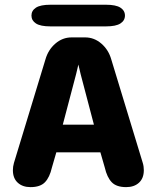

<svg xmlns="http://www.w3.org/2000/svg" viewBox="-20 -777 659 807"><path d="M108.1 9.5Q74.8 9.5 54.5 -9.2Q34.2 -27.8 34.2 -61.6Q34.2 -68.8 35.2 -76.5Q36.2 -84.1 38.6 -92.2L171.1 -527.6Q182.6 -567.8 212.7 -593.8Q242.8 -619.8 280.8 -619.8H337.8Q375.9 -619.8 406 -593.8Q436.1 -567.8 447.6 -527.6L580.1 -92.2Q582.6 -84.1 583.5 -76.5Q584.5 -68.8 584.5 -61.6Q584.5 -27.8 564.2 -9.1Q543.9 9.5 510.4 9.5Q469.5 9.5 449.7 -11Q429.9 -31.5 420.4 -72.8L402 -136.6H216.7L198.2 -72.8Q188.8 -31.5 168.9 -11Q149.1 9.5 108.1 9.5ZM243.9 -252.9H374.8L318.8 -465.9Q316.1 -477.3 313.8 -487.3Q311.6 -497.2 309.3 -505.6Q307.6 -497.2 305.1 -487.3Q302.7 -477.3 300 -465.9ZM112.2 -711.6Q112.2 -732.4 131.1 -744.8Q150 -757.1 191.9 -757.1H425.4Q467.3 -757.1 486.2 -744.8Q505.2 -732.4 505.2 -711.6Q505.2 -690.8 486.2 -678.4Q467.3 -666.1 425.4 -666.1H191.9Q150 -666.1 131.1 -678.4Q112.2 -690.8 112.2 -711.6Z"/></svg>

Font: Sono ExtraLight
Style: Regular
Weight: 200
Designer: Tyler Finck
Foundry: Tyler Finck
Version: Version 2.112